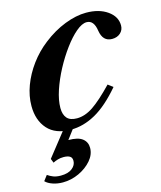

<svg xmlns="http://www.w3.org/2000/svg" viewBox="-130 -619 806 959"><g transform="rotate(-15 273.0 -139.5)"><path d="M183 10.5Q104 10.5 63.2 -35Q22.5 -80.5 22.5 -154.5Q22.5 -206 42.2 -259Q62 -312 97.5 -360.2Q133 -408.5 181 -445.5Q236 -488.5 295.2 -511.5Q354.5 -534.5 406 -534.5Q473 -534.5 516 -504.2Q559 -474 559 -428Q559 -404.5 542.2 -389.2Q525.5 -374 499 -374Q451 -374 442 -432Q434 -488 396.5 -488Q372.5 -488 341.5 -461.8Q310.5 -435.5 278.8 -392.5Q247 -349.5 220 -298.8Q193 -248 176.2 -197.8Q159.5 -147.5 159.5 -107.5Q159.5 -73.5 175.5 -55Q191.5 -36.5 227 -36.5Q268.5 -36.5 311.2 -65.2Q354 -94 417.5 -160L443 -140.5Q375 -60.5 311.5 -25Q248 10.5 183 10.5ZM76 254.5Q48 254.5 24 246.2Q0 238 -13 224.5L7.5 197.5Q20.5 206.5 36.2 212.8Q52 219 75 219Q113 219 133.8 202.5Q154.5 186 154.5 163.5Q154.5 146 142.5 139.5Q130.5 133 111 133Q94.5 133 81 137Q67.5 141 56 147L47.5 125.5L159.5 -16.5H212L156.5 57Q206.5 57 229 74.8Q251.5 92.5 251.5 122.5Q251.5 157 225.8 187Q200 217 159.8 235.8Q119.5 254.5 76 254.5Z"/></g></svg>

Font: Libre Caslon Text Bold
Style: Italic
Weight: 700
Italic angle: -22.583°
Designer: Pablo Impallari, Rodrigo Fuenzalida, Katja Schimmel
Foundry: Pablo Impallari, Rodrigo Fuenzalida
Version: Version 2.000